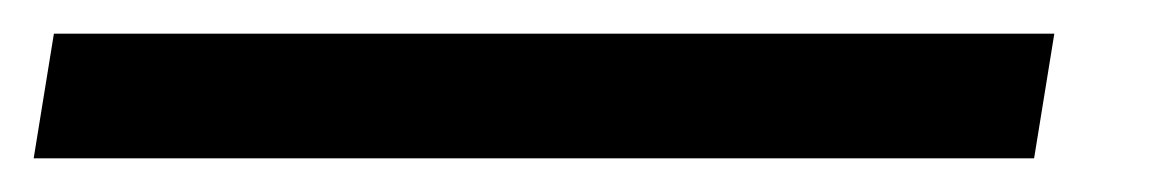

<svg xmlns="http://www.w3.org/2000/svg" viewBox="-59 -20 698 114"><path d="M-39 74 -27 0H567L555 74Z"/></svg>

Font: Nunito Sans 7pt Expanded Medium
Style: Italic
Weight: 500
Width: 7
Italic angle: -9°
Designer: Vernon Adams
Foundry: Vernon Adams
Version: Version 3.101;gftools[0.9.27]